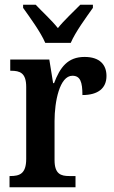

<svg xmlns="http://www.w3.org/2000/svg" viewBox="-20 -786 480 806"><path d="M170 -606H277C296 -651 343 -715 370 -753V-766H317C290 -738 249 -701 223 -668C197 -701 156 -738 130 -766H77V-753C104 -715 151 -651 170 -606ZM20 0H297V-47H271C236 -47 209 -55 209 -114V-278C209 -359 230 -468 284 -468C317 -468 326 -442 326 -387C392 -387 427 -416 427 -467C427 -515 398 -547 335 -547C264 -547 232 -503 207 -437H203L187 -536H23V-489H26C64 -489 90 -480 90 -421V-119C90 -56 62 -47 23 -47H20Z"/></svg>

Font: Noto Serif Tamil Condensed SemiBold
Style: Italic
Weight: 600
Width: 3
Italic angle: -12°
Designer: Indian Type Foundry, Tom Grace, and the Monotype Design Team
Foundry: Monotype Imaging Inc.
Version: Version 2.003